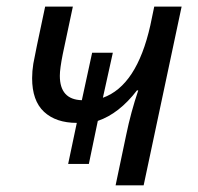

<svg xmlns="http://www.w3.org/2000/svg" viewBox="-20 -555 594 575"><path d="M159.2 -328.1Q159.2 -256.8 225.1 -254.9L255.9 -397H317.9L288.1 -262.2Q389.6 -298.3 430.2 -479L441.9 -535.2H523.9L410.2 0H326.2L357.9 -150.9Q372.1 -219.7 394 -284.2H390.1Q336.9 -214.8 272.9 -192.9L246.1 -64H184.1L210 -187Q147.5 -187 111.8 -220.2Q76.2 -253.4 76.2 -320.8Q76.2 -341.8 79.8 -364.3Q83.5 -386.7 115.2 -535.2H198.2L168 -393.1Q159.2 -349.1 159.2 -328.1Z"/></svg>

Font: OpenSans-Italic
Style: Italic
Weight: 400
Italic angle: -12°
Foundry: Ascender Corporation
Version: Version 1.10